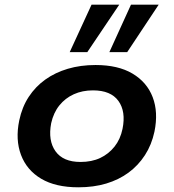

<svg xmlns="http://www.w3.org/2000/svg" viewBox="-20 -788 740 818"><path d="M314 10Q217 10 155.5 -26.5Q94 -63 69.5 -128Q45 -193 62 -275Q74 -332 102.5 -375.5Q131 -419 173 -449Q215 -479 269 -495Q323 -511 387 -511Q483 -511 544.5 -474.5Q606 -438 630.5 -374Q655 -310 638 -227Q626 -171 597.5 -127Q569 -83 527.5 -52.5Q486 -22 432.5 -6Q379 10 314 10ZM323 -98Q371 -98 407 -115Q443 -132 468 -163.5Q493 -195 502 -239Q517 -313 484.5 -358Q452 -403 376 -403Q331 -403 294.5 -386.5Q258 -370 233 -339Q208 -308 198 -263Q184 -189 216.5 -143.5Q249 -98 323 -98ZM446 -566 538 -768H656L522 -566ZM277 -566 370 -768H488L352 -566Z"/></svg>

Font: Nunito Sans 7pt SemiExpanded
Style: Bold Italic
Weight: 700
Width: 6
Italic angle: -9°
Designer: Vernon Adams
Foundry: Vernon Adams
Version: Version 3.101;gftools[0.9.27]